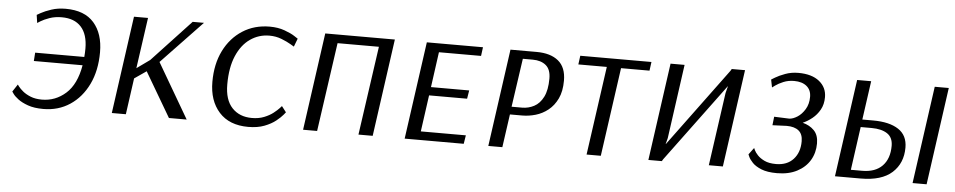

<svg xmlns="http://www.w3.org/2000/svg" viewBox="-35 -740 4882 981"><g transform="rotate(5 2406.0 -250.0)"><path d="M125 -466Q125 -466 144.5 -477Q164 -488 197 -499Q230 -510 270 -510Q367 -510 415.5 -454.5Q464 -399 464 -304Q464 -210 430 -139.5Q396 -69 336.5 -29.5Q277 10 200 10Q153 10 121 -1.5Q89 -13 70 -27.5Q51 -42 43 -53.5Q35 -65 35 -65L60 -103Q60 -103 67.5 -93Q75 -83 90.5 -70Q106 -57 130.5 -47Q155 -37 189 -37Q258 -37 311 -84Q364 -131 381 -230H131L134 -273H386Q387 -284 387.5 -294.5Q388 -305 388 -316Q388 -389 353.5 -427Q319 -465 254 -465Q219 -465 191 -455Q163 -445 147 -435Q131 -425 131 -425Z M621 -500H693L656 -239L723 -287L922 -500H980L771 -281L935 0H844L710 -228L649 -186L623 0H551Z M1448 -419Q1448 -419 1429.5 -430Q1411 -441 1382 -452.5Q1353 -464 1319 -464Q1265 -464 1221 -433.5Q1177 -403 1151.5 -343.5Q1126 -284 1126 -197Q1126 -118 1164 -77.5Q1202 -37 1266 -37Q1301 -37 1328.5 -48Q1356 -59 1375 -74Q1394 -89 1404 -100Q1414 -111 1414 -111L1437 -81Q1437 -81 1426 -67.5Q1415 -54 1392 -35.5Q1369 -17 1334 -3.5Q1299 10 1251 10Q1154 10 1101.5 -48.5Q1049 -107 1049 -204Q1049 -295 1083 -363.5Q1117 -432 1177.5 -471Q1238 -510 1317 -510Q1359 -510 1392.5 -498Q1426 -486 1445 -473.5Q1464 -461 1464 -461Z M1889 0H1816L1881 -456H1669L1604 0H1532L1602 -500H1959Z M2356 0H2053L2123 -500H2411L2405 -455H2189L2164 -274H2360L2353 -231H2158L2132 -44H2363Z M2552 -500H2686Q2758 -500 2798 -467Q2838 -434 2838 -366Q2838 -311 2820 -273.5Q2802 -236 2773 -213Q2744 -190 2709.5 -180Q2675 -170 2641 -170H2578L2554 0H2482ZM2619 -459 2583 -210H2637Q2669 -210 2698 -225Q2727 -240 2745 -275.5Q2763 -311 2763 -370Q2763 -417 2737.5 -438Q2712 -459 2670 -459Z M3269 -455H3123L3059 0H2986L3050 -455H2904L2910 -500H3275Z M3685 0H3613L3666 -375L3675 -410H3674L3378 -10L3372 0H3303L3373 -500H3445L3392 -120L3384 -89H3385L3681 -490L3687 -500H3755Z M3892 -464Q3892 -464 3911 -475.5Q3930 -487 3961 -498.5Q3992 -510 4028 -510Q4097 -510 4135.5 -479Q4174 -448 4174 -398Q4174 -361 4158.5 -333.5Q4143 -306 4120 -287.5Q4097 -269 4072 -258Q4108 -249 4131 -225.5Q4154 -202 4154 -159Q4154 -111 4131.5 -73Q4109 -35 4066 -12.5Q4023 10 3963 10Q3913 10 3882.5 -2.5Q3852 -15 3836.5 -31.5Q3821 -48 3815.5 -60.5Q3810 -73 3810 -73L3836 -108Q3836 -108 3841 -97Q3846 -86 3859 -72Q3872 -58 3895 -47Q3918 -36 3954 -36Q4011 -36 4043 -71Q4075 -106 4075 -163Q4075 -200 4053.5 -217.5Q4032 -235 3992 -235L3919 -232L3924 -276L4002 -273Q4021 -274 4043 -288Q4065 -302 4081.5 -329Q4098 -356 4098 -393Q4098 -428 4074.5 -447.5Q4051 -467 4010 -467Q3980 -467 3955 -456.5Q3930 -446 3915 -435Q3900 -424 3900 -424Z M4330 -500H4402L4374 -301H4430Q4513 -301 4559.5 -270.5Q4606 -240 4606 -177Q4606 -97 4552.5 -48.5Q4499 0 4392 0H4260ZM4730 0H4658L4728 -500H4800ZM4369 -262 4338 -40H4396Q4463 -40 4499 -77Q4535 -114 4535 -180Q4535 -223 4505.5 -242.5Q4476 -262 4425 -262Z"/></g></svg>

Font: Arsenal SC
Style: Italic
Weight: 400
Italic angle: -9.10001°
Designer: Andrij Shevchenko
Foundry: Stairsfor
Version: Version 2.001; ttfautohint (v1.8.4.7-5d5b)